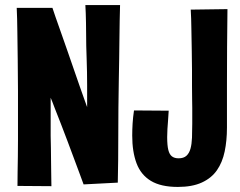

<svg xmlns="http://www.w3.org/2000/svg" viewBox="-20 -735 946 758"><path d="M46 -704H187Q190 -694 199 -668.5Q208 -643 220.5 -607.5Q233 -572 247 -532Q261 -492 274 -454Q285 -422 295 -393.5Q305 -365 312.5 -344Q320 -323 324 -312Q324 -329 324 -351Q324 -373 324 -398Q324 -423 323.5 -450Q323 -477 322 -505Q321 -530 320.5 -554Q320 -578 320 -601Q320 -624 319.5 -645Q319 -666 318.5 -683.5Q318 -701 317 -715H454Q453 -688 452.5 -654Q452 -620 451.5 -582Q451 -544 450.5 -502Q450 -460 449 -416Q448 -363 447.5 -309Q447 -255 447 -203Q447 -151 446.5 -103Q446 -55 445 -14L310 -7Q304 -24 294 -50.5Q284 -77 272 -109.5Q260 -142 247 -176.5Q234 -211 222 -242Q215 -260 208.5 -276.5Q202 -293 196.5 -307Q191 -321 187 -332Q183 -343 180 -349Q180 -330 180 -310.5Q180 -291 180 -272Q180 -253 180 -235Q180 -217 180 -199Q181 -174 181 -150Q181 -126 181.5 -104.5Q182 -83 182 -64Q182 -45 182.5 -29Q183 -13 183 0L49 -1Q49 -27 49.5 -56Q50 -85 50.5 -117Q51 -149 51 -183Q51 -217 51 -253Q51 -314 51 -376Q51 -438 50 -497.5Q49 -557 48.5 -609.5Q48 -662 46 -704ZM682 3Q615 3 575.5 -21Q536 -45 519 -90.5Q502 -136 502 -200Q502 -223 503.5 -247.5Q505 -272 509 -299L646 -298Q645 -278 643.5 -260Q642 -242 641 -225.5Q640 -209 640 -194Q640 -161 644.5 -143Q649 -125 659 -117.5Q669 -110 685 -110Q705 -110 716 -120Q727 -130 732 -148Q737 -166 738 -191.5Q739 -217 739 -247Q739 -266 739 -280Q739 -294 739 -308.5Q739 -323 738.5 -343.5Q738 -364 738 -396Q738 -422 738 -459.5Q738 -497 737 -539.5Q736 -582 735.5 -623Q735 -664 733 -697L878 -699Q877 -629 876.5 -549.5Q876 -470 876 -402Q876 -368 876 -342.5Q876 -317 876 -291.5Q876 -266 876 -231Q876 -180 867 -137Q858 -94 836.5 -63Q815 -32 777 -14.5Q739 3 682 3Z"/></svg>

Font: Truculenta Black
Style: Regular
Weight: 900
Version: Version 1.002